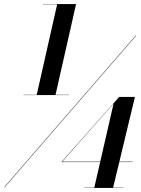

<svg xmlns="http://www.w3.org/2000/svg" viewBox="-37 -826 698 949"><path d="M78.5 -357.5V-356H303.5V-357.5H237.5L339 -806H175.5V-804.5H245.5L144.5 -357.5ZM633.5 -650 -17 100H-14.5L636 -650ZM573 101.5H522L552.5 -25H618V-27H553L630 -347H552L266.5 -25H458L429 101.5H378V103H573ZM270.5 -27 524.5 -314.5 458.5 -27Z"/></svg>

Font: Bodoni* 72pt
Style: Bold Italic
Weight: 700
Italic angle: -13°
Version: Version 2.3